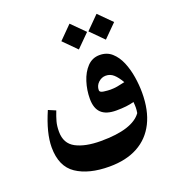

<svg xmlns="http://www.w3.org/2000/svg" viewBox="-118 -549 742 815"><g transform="rotate(-20 253.5 -142.0)"><path d="M228.5 -397.9 286.4 -339.6 344.7 -397.9 286.4 -456.2ZM350.6 -397.9 408.5 -339.6 466.8 -397.9 408.5 -456.2ZM476 -75.9Q476 -110.4 470.1 -147.2Q464.2 -184.1 450.9 -216Q437.5 -247.9 415.3 -267.7Q393.1 -287.5 360.5 -287.5Q327.5 -287.5 304.7 -263.7Q282 -239.8 270.3 -202.8Q258.5 -165.7 258.5 -126.5Q258.5 -83.6 280.3 -62.7Q302.2 -41.8 347.6 -41.8Q396.8 -41.8 427.9 -51Q429.4 -35.6 429.2 -24.8Q429 -13.9 426.8 -1.1Q406.3 27.9 360.5 42.7Q314.6 57.6 241.7 57.6Q171.6 57.6 129.6 35.4Q87.6 13.2 87.6 -40.7Q87.6 -66.7 93 -86Q98.3 -105.2 107.8 -129.4L74.8 -143.4Q35.6 -52.8 35.6 11.4Q35.6 97.9 90.9 134.9Q146.3 172 239.5 172Q315 172 367.8 143.2Q420.6 114.4 448.3 59Q476 3.7 476 -75.9ZM306.6 -148.1Q306.6 -168.3 321.4 -182.3Q336.3 -196.2 355 -196.2Q374.8 -196.2 389.8 -183Q404.8 -169.8 420.2 -143.4Q400.1 -138.6 384.9 -136Q369.6 -133.5 354.6 -133.5Q343.2 -133.5 324.9 -135.9Q306.6 -138.2 306.6 -148.1Z"/></g></svg>

Font: Parastoo
Style: Regular
Weight: 400
Foundry: Saber Rastikerdar (saber.rastikerdar@gmail.com)
Version: Version 3.000